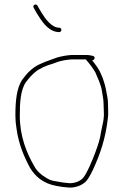

<svg xmlns="http://www.w3.org/2000/svg" viewBox="-20 -874 562 873"><path d="M250 -748 240 -749C234.7 -749.7 228.3 -752.3 221 -757C192.3 -774.7 171.3 -811.5 155 -840L150 -849C143.4 -859.6 126.3 -849.7 133 -839C138.4 -830.3 142.1 -821.9 148 -812.5C167.8 -781.1 194.4 -736.3 238 -729L248 -728C261.3 -726.7 263.3 -746.7 250 -748ZM370 -604C386.3 -585 401.8 -566 414 -544C424.9 -516.7 439.2 -490.8 444 -457C446.5 -438.5 451 -422 451 -401C451 -389.7 451.3 -378.7 452 -368C454.5 -330.3 446 -310 440 -277C434.8 -240.6 426.7 -217.7 414 -182.5C404 -154.8 373.3 -78.7 354.5 -61.5C341.2 -49.3 320.4 -41 297 -41C286.3 -41.7 276.3 -42.7 267 -44L238 -49C217.1 -51.8 205.7 -55.6 191 -65C168 -78.4 147.1 -95.8 135 -120C100.7 -178.8 70 -255.2 70 -348C70 -406.7 73.3 -467.7 99 -502C111.8 -518.7 125.2 -534.1 141 -547C161.5 -563.8 190.7 -575.9 219 -584L247 -594C264.7 -599.1 285.1 -602.6 306 -604ZM399 -600C411.8 -600 414.8 -617.4 402 -620L392 -622C385.3 -623.3 379 -624 373 -624H305C281.9 -622.6 260.6 -618.2 241 -613L213 -603C193.5 -596.5 173.7 -588.2 156 -580C125.9 -564.9 101.9 -540.5 83 -514C55.1 -475.9 50 -413.6 50 -348C50 -328.7 51.7 -309.3 55 -290C64.5 -219.1 89.1 -161.8 117 -110C142.5 -68.6 179 -39.5 235 -29L264 -24C274 -22.7 285 -21.7 297 -21C326.1 -21 351.2 -31.3 368 -46.5C378 -55.5 389.7 -74.3 403 -103C436.3 -174.9 459.5 -244.1 470 -333C473.7 -356.4 471 -376.8 471 -401C471 -411.7 470.2 -421.7 468.5 -431C463.3 -460.3 459.5 -483.2 451 -507C446.2 -525.1 438.3 -537.3 432 -553C428 -559.7 424 -566 420 -572C414.5 -580.7 405.4 -590.4 399 -600Z"/></svg>

Font: HoneyBee
Style: UltLit
Weight: 100
Foundry: Cannot Into Space Fonts
Version: Version 0.89